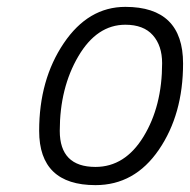

<svg xmlns="http://www.w3.org/2000/svg" viewBox="-20 -529 553 559"><path d="M345 -509C273 -509 213.2 -473.7 165.5 -403C117.8 -332.3 94 -247.3 94 -148C94 -42.7 148.7 10 258 10C334 10 395.5 -24.3 442.5 -93C489.5 -161.7 513 -245.3 513 -344C513 -454 457 -509 345 -509ZM258 -43C188.7 -43 154 -78 154 -148C154 -231.3 172 -303.7 208 -365C244 -426.3 289.7 -457 345 -457C380.3 -457 407 -446.8 425 -426.5C443 -406.2 452 -379 452 -345C452 -261.7 434 -190.5 398 -131.5C362 -72.5 315.3 -43 258 -43Z"/></svg>

Font: Titillium Web
Style: Light Italic
Weight: 300
Italic angle: -13°
Version: Version 1.001;PS 57.000;hotconv 1.0.70;makeotf.lib2.5.55311